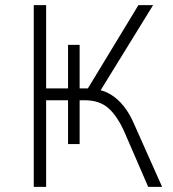

<svg xmlns="http://www.w3.org/2000/svg" viewBox="-20 -725 671 745"><path d="M111 0V-705H159V-382H244V-551H289V-382H321L517 -705H574L362 -361L346 -379Q380 -376 408.5 -359Q437 -342 460.5 -312.5Q484 -283 502 -240L609 0H555L464 -210Q436 -274 401 -305Q366 -336 309 -336H282L289 -345V-166H244V-336H159V0Z"/></svg>

Font: Nunito Sans 7pt SemiCondensed ExtraLight
Style: Regular
Weight: 250
Width: 4
Designer: Vernon Adams
Foundry: Vernon Adams
Version: Version 3.101;gftools[0.9.27]